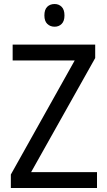

<svg xmlns="http://www.w3.org/2000/svg" viewBox="-20 -936 535 956"><path d="M463 0H34V-67L352 -635H43V-714H454V-647L135 -79H463ZM252 -916Q273 -916 287 -902Q301 -888 301 -859Q301 -831 287 -817Q273 -803 252 -803Q230 -803 215.5 -817Q201 -831 201 -859Q201 -888 215 -902Q229 -916 252 -916Z"/></svg>

Font: Noto Sans Tamil SemiCondensed
Style: Regular
Weight: 400
Width: 4
Designer: Jelle Bosma - Monotype Design Team
Foundry: Monotype Imaging Inc.
Version: Version 2.004; ttfautohint (v1.8.4.7-5d5b)